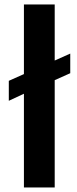

<svg xmlns="http://www.w3.org/2000/svg" viewBox="-20 -830 341 850"><path d="M85.9 0V-415L19 -383.8V-472.2L85.9 -502V-810.1H222.2V-562L291 -592.8V-505.9L222.2 -475.1V0Z"/></svg>

Font: Oswald Medium
Style: Regular
Weight: 500
Designer: Vernon Adams
Foundry: Vernon Adams
Version: Version 4.103